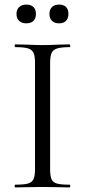

<svg xmlns="http://www.w3.org/2000/svg" viewBox="-20 -819 372 839"><path d="M284 -12Q287 -12 287 -6Q287 0 284 0Q254 0 236 -1L165 -2L96 -1Q78 0 47 0Q44 0 44 -6Q44 -12 47 -12Q85 -12 102.5 -17Q120 -22 126.5 -36.5Q133 -51 133 -81V-544Q133 -574 126.5 -588Q120 -602 102.5 -607.5Q85 -613 47 -613Q44 -613 44 -619Q44 -625 47 -625L96 -624Q138 -622 165 -622Q195 -622 237 -624L284 -625Q287 -625 287 -619Q287 -613 284 -613Q247 -613 229 -607Q211 -601 205 -586.5Q199 -572 199 -542V-81Q199 -50 205 -36Q211 -22 228.5 -17Q246 -12 284 -12ZM52 -758Q52 -777 63.5 -788Q75 -799 95 -799Q115 -799 126 -788.5Q137 -778 137 -758Q137 -738 126 -727.5Q115 -717 95 -717Q75 -717 63.5 -728Q52 -739 52 -758ZM196 -758Q196 -777 207 -788Q218 -799 238 -799Q258 -799 268.5 -788.5Q279 -778 279 -758Q279 -739 268.5 -728Q258 -717 238 -717Q218 -717 207 -728Q196 -739 196 -758Z"/></svg>

Font: Cormorant Unicase
Style: Regular
Weight: 400
Designer: Christian Thalmann (Catharsis Fonts)
Foundry: Catharsis Fonts
Version: Version 4.000